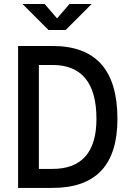

<svg xmlns="http://www.w3.org/2000/svg" viewBox="-20 -918 626 938"><path d="M68.4 0H236.3C448.2 0 553.7 -111.8 553.7 -336.9C553.7 -575.7 448.2 -693.4 236.3 -693.4H68.4ZM169.9 -92.8V-600.6H236.3C378.9 -600.6 451.2 -513.2 451.2 -336.9C451.2 -174.3 378.9 -92.8 236.3 -92.8ZM216.8 -771.5H300.8L427.7 -898.4H319.3L258.8 -828.1L198.2 -898.4H89.8Z"/></svg>

Font: CaskaydiaCove Nerd Font
Style: Regular
Weight: 400
Designer: Aaron Bell
Foundry: Saja Typeworks
Version: Version 2111.1;Nerd Fonts 2.3.3